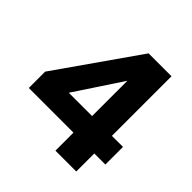

<svg xmlns="http://www.w3.org/2000/svg" viewBox="-192 -898 1055 1055"><g transform="rotate(45 336.0 -370.0)"><path d="M390 -140V0H552V-140H638V-277H552V-740H374L43 -267V-140ZM217 -277 398 -551V-277Z"/></g></svg>

Font: Malmofest
Style: Bold
Weight: 700
Designer: Jonny Pinhorn (Poppins), Kolossal
Version: Version 1.004;Glyphs 3.1.2 (3151)